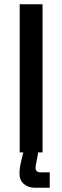

<svg xmlns="http://www.w3.org/2000/svg" viewBox="-20 -720 294 907"><path d="M73 0V-700H181V0ZM146 167Q113 167 92.5 149Q72 131 72 100Q72 85 74.5 69Q77 53 81 37L94 -17H164L152 45Q151 53 149.5 59.5Q148 66 148 73Q148 94 171 94H215V167Z"/></svg>

Font: Space Grotesk Light Medium
Style: Regular
Weight: 500
Version: Version 2.000